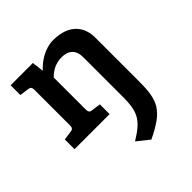

<svg xmlns="http://www.w3.org/2000/svg" viewBox="-202 -635 1030 1030"><g transform="rotate(-45 313.5 -120.0)"><path d="M412 -16C412 100 390 138 289 200L358 255C510 182 532 132 532 -13V-346C532 -420 489 -495 362 -495C299 -495 241 -456 207 -418L199 -485H30V-411L81 -404C99 -402 103 -394 103 -376V-109C103 -91 99 -83 81 -81L30 -74V0H296V-74L245 -81C227 -83 223 -91 223 -109V-351C248 -376 281 -398 331 -398C381 -398 412 -370 412 -318Z"/></g></svg>

Font: Enriqueta
Style: Bold
Weight: 700
Designer: Viviana Monsalve, Gustavo Ibarra
Foundry: Viviana Monsalve, Gustavo Ibarra
Version: Version 1.002